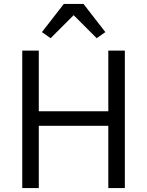

<svg xmlns="http://www.w3.org/2000/svg" viewBox="-20 -955 747 975"><path d="M404 -935H304L193 -792L237 -761L354 -878L471 -761L515 -792ZM530 -316V0H614V-698H530V-390H177V-698H93V0H177V-316Z"/></svg>

Font: Braiins Sans
Style: Regular
Weight: 400
Designer: Mike Abbink, Paul van der Laan, Pieter van Rosmalen, Jiri Chlebus, Lubos Buracinsky
Foundry: Bold Monday, Sudetype
Version: Version 1.000;hotconv 1.0.109;makeotfexe 2.5.65596